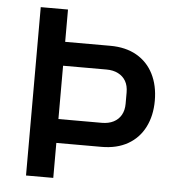

<svg xmlns="http://www.w3.org/2000/svg" viewBox="-51 -746 729 793"><g transform="rotate(5 313.5 -349.0)"><path d="M199 0H86V-698H199V-564H386Q450 -564 495.5 -538Q541 -512 565 -464.5Q589 -417 589 -354Q589 -292 565 -244.5Q541 -197 495.5 -171Q450 -145 386 -145H199ZM199 -465V-244H379Q407 -244 427.5 -254.5Q448 -265 459 -284.5Q470 -304 470 -331V-378Q470 -406 459 -425Q448 -444 427.5 -454.5Q407 -465 379 -465Z"/></g></svg>

Font: IBM Plex Sans Medium
Style: Regular
Weight: 500
Designer: Mike Abbink, Paul van der Laan, Pieter van Rosmalen
Foundry: Bold Monday
Version: Version 3.201